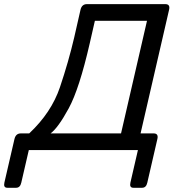

<svg xmlns="http://www.w3.org/2000/svg" viewBox="-84 -720 847 921"><path d="M-48.8 180.7Q-68.4 180.7 -63 156.2L-14.6 -53.2Q-8.3 -80.1 16.1 -80.1H56.2Q162.6 -180.2 203.6 -301.8Q244.6 -423.3 272 -540.5L302.2 -673.3Q308.6 -700.2 333 -700.2H709Q733.4 -700.2 727.1 -673.3L590.3 -80.1H652.8Q677.2 -80.1 670.9 -53.2L622.6 156.2Q617.2 180.7 597.7 180.7H555.7Q536.1 180.7 541.5 156.2L577.6 0H54.2L18.1 156.2Q12.7 180.7 -6.8 180.7ZM158.7 -80.1H496.6L621.1 -620.1H371.1L346.7 -513.2Q296.4 -293.5 245.6 -200.2Q194.8 -106.9 158.7 -80.1Z"/></svg>

Font: Istok Web
Style: Italic
Weight: 400
Italic angle: -13°
Designer: Andrey V. Panov
Foundry: Andrey V. Panov
Version: Version 1.0.2g